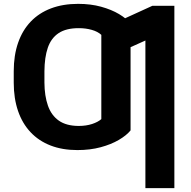

<svg xmlns="http://www.w3.org/2000/svg" viewBox="-20 -757 974 981"><path d="M647.1 -431.4V-90.8Q626.6 -65.3 587.3 -42.3Q548 -19.2 494.3 -4.7Q440.5 9.8 375.6 9.8Q298.5 9.8 238.3 -13.6Q178 -37 136.1 -81.6Q94.1 -126.2 72.2 -190Q50.2 -253.9 50.2 -334.6V-383.4L207 -384.8V-334.6Q207.5 -266.9 224.9 -217.3Q242.2 -167.7 280.5 -140.7Q318.8 -113.8 382 -113.5Q420.2 -113.6 450.3 -123.4Q480.5 -133.3 497.7 -148.4V-431.4ZM647.1 -636.7V-302L497.7 -300.2V-578.9Q479 -596.1 448.2 -604.6Q417.5 -613.2 383.4 -613.1Q318.2 -613.4 279.6 -587.8Q241.1 -562.2 224.3 -513.2Q207.5 -464.2 207 -393V-339.8L50.2 -340.4V-393Q50.2 -474.5 72.5 -538.5Q94.7 -602.4 137.1 -646.7Q179.4 -690.9 240.4 -714.1Q301.5 -737.3 379.1 -737.3Q443.4 -737.3 496.5 -722.7Q549.7 -708 588.3 -685Q627 -661.9 647.1 -636.7ZM870.9 -727.5V204.1H722.9V-550L566.4 -479.7V-639.6L758.8 -727.5Z"/></svg>

Font: Inter
Style: Regular
Weight: 400
Designer: Rasmus Andersson
Foundry: rsms
Version: Version 4.000;git-8c9346024